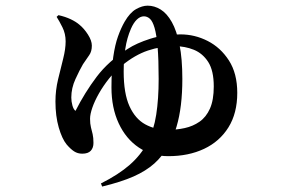

<svg xmlns="http://www.w3.org/2000/svg" viewBox="-20 -595 1040 688"><path d="M182.9 -534.6 189.5 -540.7Q214.1 -535.2 233.1 -526.2Q252.1 -517.2 264.3 -506.7Q281.3 -492.9 295.2 -471.1Q309.1 -449.3 309.1 -431.6Q309.1 -410.6 299.7 -397.4Q290.3 -384.1 277.3 -364.8Q265.3 -344.2 250.4 -311.7Q235.5 -279.2 235.5 -245.6Q235.5 -231.2 239.5 -217Q243.5 -202.8 250.5 -197.7Q283.9 -263.5 326.1 -319.5Q368.3 -375.5 437.3 -419.6Q469.1 -440.4 518.4 -456.1Q567.8 -471.8 626.6 -471.8Q678 -471.8 724.2 -448.2Q770.4 -424.7 800.3 -378.3Q830.2 -331.8 830.2 -262.2Q830.2 -189.3 798.6 -138.6Q766.9 -87.8 711.2 -61.6Q655.5 -35.4 582.9 -35.4Q523.4 -35.4 477.3 -66.4Q431.2 -97.4 405.3 -153.1Q379.4 -208.9 379.4 -281.6Q379.4 -347 385.8 -390.9Q392.1 -434.8 402.9 -464.7Q413.6 -494.7 426.6 -517.2Q445.6 -550 467.6 -562.3Q489.6 -574.7 508.9 -574.7Q533.7 -574.7 556 -560.7Q578.3 -546.8 595.7 -515.9Q613.1 -485.1 623.2 -434.9Q633.4 -384.7 633.4 -312.1Q633.4 -262.1 628.3 -219.5Q623.2 -176.9 612.6 -141.1Q602.1 -105.3 584.2 -74.1Q562.8 -35.8 533 -9.1Q503.2 17.5 458.7 37.3Q414.1 57 346.1 73.5L341.7 62.3Q404.7 30.8 445.1 -4.6Q485.5 -40.1 508.3 -84.1Q531.2 -128.2 539.8 -184.2Q548.5 -240.3 548.5 -312.2Q548.5 -382.8 544.7 -427Q540.9 -471.2 533.9 -495Q527 -518.7 517.3 -527.6Q507.6 -536.5 495.6 -536.5Q482.6 -536.5 470.6 -525.1Q458.6 -513.6 449.2 -492Q434.9 -459.1 429.1 -420.9Q423.2 -382.8 423.2 -338.2Q423.2 -260.4 443.8 -214.8Q464.5 -169.1 500.5 -149.4Q536.5 -129.7 581.8 -129.7Q612.9 -129.7 642 -136.1Q671.2 -142.4 695 -158.9Q718.8 -175.4 732.4 -206Q746 -236.7 746 -285.2Q746 -341.7 726.2 -372.8Q706.3 -403.8 674.5 -416.7Q642.6 -429.5 607.4 -429.5Q557 -429.8 510 -413.9Q463 -398 417.5 -360.5Q391.6 -339.5 370.8 -313.5Q350 -287.4 334.6 -260.3Q319.2 -233.2 310.9 -209.3Q302.7 -185.4 302.7 -169.5Q302.7 -151.2 305.9 -138.7Q309.1 -126.2 312 -114.1Q314.9 -101.9 314.9 -82.7Q314.9 -65.2 305.3 -54.8Q295.6 -44.3 274.7 -44.3Q258.4 -44.3 245.7 -52.5Q233 -60.7 218.7 -77.4Q202.3 -97.5 190.5 -138.2Q178.7 -178.9 178.7 -231.4Q178.7 -271.8 188.1 -310.6Q197.4 -349.4 206.3 -384.4Q215.2 -419.5 215.2 -446.7Q215.2 -474.3 203.7 -497.2Q192.3 -520.1 182.9 -534.6Z"/></svg>

Font: Noto Serif KR
Style: Regular
Weight: 200
Designer: Ryoko NISHIZUKA 西塚涼子 (kana & ideographs); Frank Grießhammer (Latin, Greek & Cyrillic); Wenlong ZHANG 张文龙 (bopomofo); San
Foundry: Adobe
Version: Version 2.001;hotconv 1.1.0;makeotfexe 2.6.0